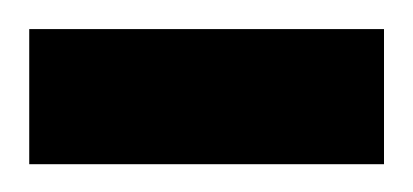

<svg xmlns="http://www.w3.org/2000/svg" viewBox="-38 -826 288 134"><path d="M-17.6 -711.4V-805.7H230V-711.4Z"/></svg>

Font: Oswald-Bold
Style: Bold
Weight: 700
Designer: vernon adams
Foundry: vernon adams
Version: Version 2.002; ttfautohint (v0.92.18-e454-dirty) -l 8 -r 50 